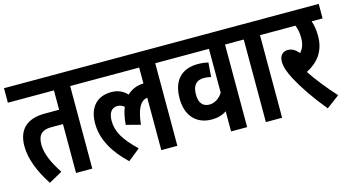

<svg xmlns="http://www.w3.org/2000/svg" viewBox="-73 -896 2162 1188"><g transform="rotate(-15 1008.0 -302.5)"><path d="M399 -529H471V-622H0V-529H295V-405H203C92 -405 29 -352 29 -242C29 -159 66 -70 123 17L209 -31C160 -106 133 -167 133 -226C133 -288 163 -313 218 -313H295V0H399Z M459 -529H841V-427C798 -426 763 -411 735 -384C708 -413 676 -427 634 -427C547 -427 488 -373 488 -265C488 -161 544 -68 632 15L709 -47C627 -125 591 -184 591 -253C591 -305 611 -334 649 -334C666 -334 680 -328 692 -317C680 -287 672 -251 669 -208L760 -184C771 -287 798 -330 841 -336V0H944V-529H1016V-622H459Z M1463 -529V-622H1004V-529H1288V-248C1269 -216 1235 -195 1203 -195C1161 -195 1137 -222 1137 -277C1137 -337 1164 -363 1211 -363C1226 -363 1240 -361 1256 -357L1263 -448C1244 -453 1222 -456 1196 -456C1097 -456 1033 -399 1033 -279C1033 -160 1102 -102 1193 -102C1230 -102 1262 -111 1288 -129V0H1391V-529Z M1615 -529H1687V-622H1451V-529H1511V0H1615Z M1986 -45C1928 -109 1877 -173 1836 -234C1912 -273 1961 -334 1961 -432C1961 -468 1956 -499 1946 -529H2016V-622H1675V-529H1842C1852 -506 1857 -478 1857 -449C1857 -409 1847 -380 1826 -358C1805 -383 1783 -396 1757 -396C1723 -396 1703 -373 1703 -336C1703 -302 1716 -265 1741 -218C1775 -154 1829 -73 1903 17Z"/></g></svg>

Font: Noto Sans Devanagari ExtraCondensed SemiBold
Style: Regular
Weight: 600
Width: 2
Designer: Jelle Bosma - Monotype Design Team
Foundry: Monotype Imaging Inc.
Version: Version 2.004